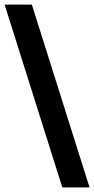

<svg xmlns="http://www.w3.org/2000/svg" viewBox="-34 -727 408 832"><path d="M354 85H236L-14 -707H104Z"/></svg>

Font: Bricolage Grotesque SemiBold
Style: Regular
Weight: 600
Designer: Mathieu Triay
Foundry: Atelier Triay
Version: Version 1.000;gftools[0.9.30]